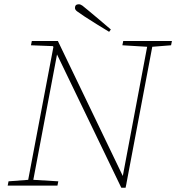

<svg xmlns="http://www.w3.org/2000/svg" viewBox="-20 -869 825 899"><path d="M553 -657 557 -677H785L781 -657L693 -650L572 -10V-9L568 10H548L247 -614L136 -27L253 -20L249 0H16L20 -20L112 -27L230 -649L228 -653L125 -657L129 -677H251L555 -45L669 -650ZM499 -731 491 -720Q462 -737 433 -755.5Q404 -774 377 -791Q352 -808 341.5 -815.5Q331 -823 331 -832Q331 -849 349 -849Q357 -849 366 -842.5Q375 -836 396 -818Q419 -799 445.5 -776.5Q472 -754 499 -731Z"/></svg>

Font: Source Serif Pro ExtraLight
Style: Italic
Weight: 200
Italic angle: -12°
Designer: Frank Grießhammer
Foundry: Adobe Systems Incorporated
Version: Version 3.001;hotconv 1.0.111;makeotfexe 2.5.65597